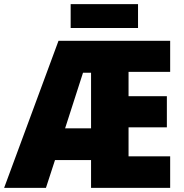

<svg xmlns="http://www.w3.org/2000/svg" viewBox="-26 -912 891 932"><path d="M317 -892V-776H644V-892ZM377 -559H416V-289H290ZM800 -153H598V-294H784V-445H598V-563H800V-714H258L-6 0H197L241 -135H416V0H800Z"/></svg>

Font: Noto Sans UI SemiCondensed Black
Style: Regular
Weight: 900
Width: 4
Designer: Monotype Design Team
Foundry: Monotype Imaging Inc.
Version: 1.001